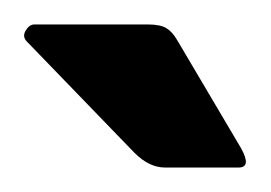

<svg xmlns="http://www.w3.org/2000/svg" viewBox="-20 -663 222 157"><path d="M115 -526Q102 -526 90 -538L2 -629Q-2 -633 1 -638Q4 -643 8 -643H101Q111 -643 116 -640Q121 -637 125 -630L177 -542Q186 -526 175 -526Z"/></svg>

Font: Glory Thin
Style: Bold
Weight: 700
Version: Version 1.011